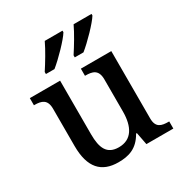

<svg xmlns="http://www.w3.org/2000/svg" viewBox="-178 -902 1000 1049"><g transform="rotate(-30 322.0 -378.0)"><path d="M348 -619V-606H403C448 -642 525 -721 546 -756V-766H433C412 -721 376 -662 348 -619ZM166 -619V-606H220C265 -642 342 -721 363 -756V-766H251C230 -721 194 -662 166 -619ZM269 10C333 10 389 -5 430 -78H435L450 0H620V-45H616C573 -45 538 -52 538 -111V-536H346V-491H349C392 -491 428 -483 428 -421V-219C428 -123 393 -60 312 -60C237 -60 215 -111 215 -198V-536H24V-491H27C72 -491 105 -481 105 -422V-187C105 -50 163 10 269 10Z"/></g></svg>

Font: Noto Serif Vithkuqi Medium
Style: Regular
Weight: 500
Version: Version 1.005